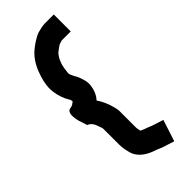

<svg xmlns="http://www.w3.org/2000/svg" viewBox="-284 -777 985 985"><g transform="rotate(-45 208.0 -284.5)"><path d="M239 -24V-147C238.3 -155.7 236.7 -165 234 -175C225.4 -209.6 211.8 -239.3 194 -266C214 -286 226 -317.3 228 -352C228 -365.3 226 -377.7 222 -389L215 -410C211 -420 206.3 -429 201 -437C198.4 -442.3 194.6 -451.7 192 -457L190 -469C191.3 -476.3 192.3 -483.7 193 -491C193 -495.7 193.7 -500.3 195 -505L199 -523C203.7 -537.2 210.7 -554.7 219 -565C222.1 -569.6 227.5 -577.7 233 -581C243.2 -589.5 250.3 -593.8 262 -602C269 -605.5 274.3 -606.8 283 -609L284 -610H351V-733H283C266.8 -733 245.6 -726.2 231 -723C203.7 -713.2 174.1 -692.3 153 -675C124.5 -650.9 103.4 -618.5 89 -581C75.8 -546.8 60.6 -495.9 69 -451C73.1 -422.4 82.3 -396.2 95 -374C99.7 -368.1 102.4 -362 104 -354V-350C102.7 -348 100.7 -346.3 98 -345C92.4 -340.3 86 -335 78 -335V-334C51.3 -334.7 43.7 -310.3 55 -261L71 -211C71.7 -211 72.3 -210.7 73 -210C93.6 -201.8 103.2 -181.7 110 -159C112.7 -152.6 116 -145.1 116 -137V-24C116 3.2 122.5 29.3 129 51C145.6 92.5 187.3 116.6 231 130C241.1 133.4 253.1 139.8 262 143L328 164L366 47L301 26C298.3 25.3 295.3 24 292 22C282.7 18 273.7 14.7 265 12C257.8 9.6 249.6 4.8 243 2C243 -5.9 239 -14.5 239 -24Z"/></g></svg>

Font: Tape
Style: Regular
Weight: 500
Foundry: Cannot Into Space Fonts
Version: Version 0.97